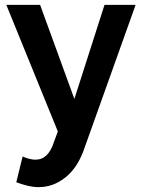

<svg xmlns="http://www.w3.org/2000/svg" viewBox="-20 -544 590 790"><path d="M139 226Q118 226 96.5 221Q75 216 47 206L73 100Q103 113 126 113Q179 113 202 40L218 -3L6 -524H145L286 -137L410 -524H538L324 75Q298 147 248.5 186.5Q199 226 139 226Z"/></svg>

Font: Raleway
Style: Bold
Weight: 700
Designer: Matt McInerney, Pablo Impallari, Rodrigo Fuenzalida
Foundry: Matt McInerney, Pablo Impallari, Rodrigo Fuenzalida
Version: Version 4.026